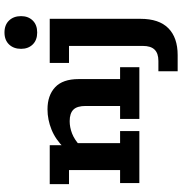

<svg xmlns="http://www.w3.org/2000/svg" viewBox="2 -644 813 857"><g transform="rotate(-90 408.5 -215.5)"><path d="M20 0V-86H78V-314H15V-400H189V-337L176 -335Q214 -374 258.5 -392Q303 -410 349 -410Q411 -410 447.5 -376Q484 -342 484 -271V-86H537V0H306V-86H364V-240Q364 -278 347.5 -294.5Q331 -311 296 -311Q269 -311 241.5 -300.5Q214 -290 187 -265L198 -298V-86H252V0ZM519 171V85H565Q599 85 615.5 68Q632 51 632 16V-314H556V-400H753V5Q753 88 711 129.5Q669 171 591 171ZM692 -456Q658 -456 638.5 -476Q619 -496 619 -528Q619 -561 638.5 -581.5Q658 -602 692 -602Q726 -602 745.5 -581.5Q765 -561 765 -528Q765 -496 745.5 -476Q726 -456 692 -456Z"/></g></svg>

Font: Rokkitt SemiBold
Style: Bold
Weight: 700
Version: Version 3.103